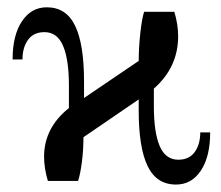

<svg xmlns="http://www.w3.org/2000/svg" viewBox="-20 -491 600 521"><path d="M191.9 0H109.9Q99.6 -34.7 99.6 -65.9Q99.6 -144 167 -197.8V-258.8Q167 -329.6 151.1 -366.7Q135.3 -403.8 100.6 -403.8Q71.3 -403.8 56.2 -383.1Q41 -362.3 41 -329.6H14.2Q14.2 -395.5 39.6 -433.3Q64.9 -471.2 106.9 -471.2Q159.7 -471.2 183.8 -421.1Q208 -371.1 208 -271V-225.1L356.4 -325.7Q356.4 -361.8 360.8 -401.6Q365.2 -441.4 371.1 -459H453.1Q463.4 -424.3 463.4 -392.6Q463.4 -308.6 397.5 -250.5V-202.6Q397.5 -131.8 413.3 -94.7Q429.2 -57.6 463.9 -57.6Q493.2 -57.6 508.3 -78.4Q523.4 -99.1 523.4 -131.8H550.3Q550.3 -65.9 525.1 -28.1Q500 9.8 457.5 9.8Q404.8 9.8 380.6 -40.3Q356.4 -90.3 356.4 -190.4V-221.2L206.5 -118.7Q206.5 -85.9 202.4 -52.7Q198.2 -19.5 191.9 0Z"/></svg>

Font: Times New Roman
Style: Regular
Weight: 400
Designer: Steve Matteson
Foundry: Ascender Corporation
Version: Version 2.00.3